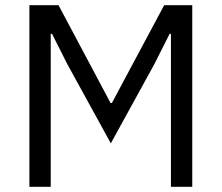

<svg xmlns="http://www.w3.org/2000/svg" viewBox="-20 -718 852 738"><path d="M637 -588H632L573 -471L406 -167L239 -471L180 -588H175V0H93V-698H205L405 -322H410L611 -698H719V0H637Z"/></svg>

Font: IBM Plex Sans Thai
Style: Regular
Weight: 400
Designer: Mike Abbink, Paul van der Laan, Pieter van Rosmalen, Ben Mitchell, Mark Frömberg
Foundry: Bold Monday
Version: Version 1.2